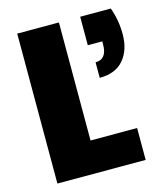

<svg xmlns="http://www.w3.org/2000/svg" viewBox="-106 -789 763 872"><g transform="rotate(-15 275.0 -352.5)"><path d="M252 -150H471V0H56V-705H252ZM496 -705Q518 -645 518 -579Q518 -505 479.5 -459.5Q441 -414 366 -414V-487Q420 -487 420 -557V-571H352V-705Z"/></g></svg>

Font: Fz Poppins ExtBd
Style: Regular
Weight: 800
Designer: Ninad Kale (Devanagari), Jonny Pinhorn (Latin)
Foundry: Indian Type Foundry
Version: Vit hóa bi Vntype.Com & FontZin.Com